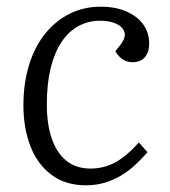

<svg xmlns="http://www.w3.org/2000/svg" viewBox="-20 -540 509 574"><path d="M281 -520Q326 -520 358.5 -505.5Q391 -491 408.5 -466.5Q426 -442 426 -410Q426 -384 413 -369Q400 -354 376 -354Q359 -354 345.5 -363.5Q332 -373 325 -387L340 -406Q357 -428 352 -444Q347 -460 327.5 -469Q308 -478 279 -478Q244 -478 214.5 -462Q185 -446 164 -414.5Q143 -383 131.5 -336.5Q120 -290 120 -228Q120 -168 135 -125Q150 -82 179 -59Q208 -36 251 -36Q275 -36 299 -43.5Q323 -51 347 -69Q371 -87 395 -114L421 -85Q407 -69 389 -51.5Q371 -34 348 -19Q325 -4 297 5Q269 14 237 14Q175 14 133 -18Q91 -50 70.5 -104Q50 -158 50 -225Q50 -290 66.5 -344.5Q83 -399 114 -438Q145 -477 187.5 -498.5Q230 -520 281 -520Z"/></svg>

Font: Literata 24pt Light
Style: Italic
Weight: 300
Italic angle: -2°
Designer: Latin by Veronika Burian and Jose Scaglione. Greek by Irene Vlachou. Cyrillic by Vera Evstafieva
Foundry: TypeTogether
Version: Version 3.103;gftools[0.9.29]